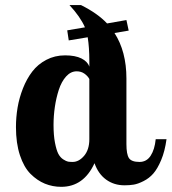

<svg xmlns="http://www.w3.org/2000/svg" viewBox="-20 -720 667 746"><path d="M471.2 -415V-160.2Q471.2 -120.1 481.2 -105.5Q491.2 -90.8 522 -90.8Q549.8 -90.8 565.4 -115Q581.1 -139.2 585 -179.2H627Q620.6 -132.3 606.2 -98.1Q591.8 -64 575.7 -45.7Q559.6 -27.3 537.8 -16.4Q516.1 -5.4 499.8 -2.7Q483.4 0 463.9 0Q422.9 0 392.3 -22.2Q361.8 -44.4 347.2 -85.9Q305.2 5.9 217.8 5.9Q184.6 5.9 154.5 -6.3Q124.5 -18.6 98.6 -44.4Q72.8 -70.3 57.4 -116.9Q42 -163.6 42 -226.1Q42 -264.2 48.3 -302Q54.7 -339.8 69.3 -377Q84 -414.1 105.5 -442.1Q127 -470.2 159.9 -487.5Q192.9 -504.9 232.9 -504.9Q272.5 -504.9 296.4 -492.9Q320.3 -481 327.1 -460.9V-484.9Q327.1 -534.7 320.8 -575.2L247.1 -563L241.2 -602.1L310.1 -613.8Q292 -654.8 250 -700.2H294.9Q359.4 -668 396 -628.9L471.2 -642.1L480 -601.1L424.8 -591.8Q471.2 -520 471.2 -415ZM277.8 -442.9Q254.9 -442.9 236.8 -422.9Q218.8 -402.8 208.5 -371.1Q198.2 -339.4 193.1 -304.4Q188 -269.5 188 -234.9Q188 -194.3 193.6 -165.5Q199.2 -136.7 206.5 -122.6Q213.9 -108.4 225.6 -100.8Q237.3 -93.3 244.4 -92Q251.5 -90.8 262.2 -90.8Q286.6 -90.8 306.9 -114.7Q327.1 -138.7 327.1 -179.2V-413.1Q320.8 -424.8 308.1 -433.8Q295.4 -442.9 277.8 -442.9Z"/></svg>

Font: Lobster Two
Style: Bold
Weight: 700
Designer: Pablo Impallari
Foundry: Pablo Impallari. www.impallari.com
Version: Version 1.006